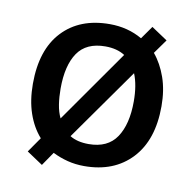

<svg xmlns="http://www.w3.org/2000/svg" viewBox="-71 -638 750 744"><g transform="rotate(10 304.5 -266.5)"><path d="M558 -270Q558 -137 489 -63.5Q420 10 303 10Q268 10 237 2Q206 -6 178 -20L141 34L78 -8L119 -67Q87 -103 69.5 -154Q52 -205 52 -270Q52 -404 120 -476.5Q188 -549 306 -549Q377 -549 434 -516L470 -567L533 -525L493 -469Q523 -433 540.5 -383Q558 -333 558 -270ZM161 -270Q161 -237 165.5 -208Q170 -179 181 -156L381 -441Q350 -461 304 -461Q229 -461 195 -411Q161 -361 161 -270ZM449 -270Q449 -334 431 -378L231 -95Q260 -77 305 -77Q380 -77 414.5 -128.5Q449 -180 449 -270Z"/></g></svg>

Font: Noto Sans Tangsa Medium
Style: Regular
Weight: 500
Version: Version 1.504